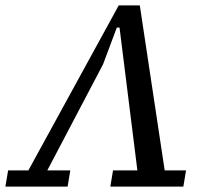

<svg xmlns="http://www.w3.org/2000/svg" viewBox="-34 -690 744 710"><path d="M-14 0 -4 -60H71L405 -670H483L575 -60H654L644 0H374L384 -60H474L408 -588H398L347 -452L141 -60H226L216 0Z"/></svg>

Font: Source Serif 4 Caption
Style: Italic
Weight: 400
Italic angle: -12°
Designer: Frank Grießhammer
Foundry: Adobe Systems Incorporated
Version: Version 4.004;hotconv 1.0.117;makeotfexe 2.5.65602